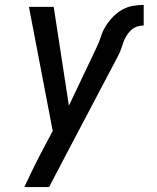

<svg xmlns="http://www.w3.org/2000/svg" viewBox="-20 -548 640 783"><path d="M79 215Q98 174 118 133.5Q138 93 160 52L195 -14L98 -520H199L261 -117L375 -357Q385 -378 392 -400Q399 -422 411.5 -442Q424 -462 441 -479.5Q458 -497 478.5 -508.5Q499 -520 521.5 -524Q544 -528 566 -528V-444Q552 -444 538.5 -439.5Q525 -435 513.5 -424Q502 -413 494.5 -400Q487 -387 482.5 -373.5Q478 -360 473 -346Q468 -332 461 -319L245 91Q229 122 212.5 153Q196 184 180 215Z"/></svg>

Font: Iosevka Md Ex Obl
Style: Regular
Weight: 500
Width: 7
Italic angle: -9°
Monospace: yes
Designer: Belleve Invis
Foundry: Belleve Invis
Version: Version 32.5.0; ttfautohint (v1.8.4)